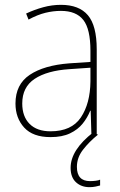

<svg xmlns="http://www.w3.org/2000/svg" viewBox="-20 -557 498 794"><path d="M232 -537Q307 -537 343.5 -494Q380 -451 380 -353V0H358L355 -99H353Q342 -71 322 -46Q302 -21 269.5 -5.5Q237 10 189 10Q116 10 80 -29.5Q44 -69 44 -129Q44 -208 103 -247.5Q162 -287 266 -295L354 -301V-347Q354 -437 324.5 -474.5Q295 -512 232 -512Q200 -512 167.5 -504Q135 -496 98 -476L88 -501Q122 -517 158.5 -527Q195 -537 232 -537ZM267 -271Q175 -265 123.5 -231Q72 -197 72 -129Q72 -75 102.5 -44.5Q133 -14 189 -14Q276 -14 314.5 -71.5Q353 -129 354 -220V-277ZM298 133Q298 192 352 192Q364 192 376 190.5Q388 189 394 186V210Q387 212 375.5 214.5Q364 217 350 217Q316 217 294 196.5Q272 176 272 137Q272 63 366 -10L385 0Q348 30 323 62.5Q298 95 298 133Z"/></svg>

Font: Noto Sans Myanmar SemiCondensed Thin
Style: Regular
Weight: 100
Width: 4
Designer: Monotype Design Team
Foundry: Monotype Imaging Inc.
Version: Version 2.107; ttfautohint (v1.8.4.7-5d5b)